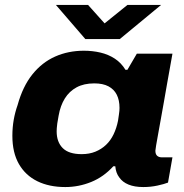

<svg xmlns="http://www.w3.org/2000/svg" viewBox="-20 -744 743 776"><path d="M244 12Q179 12 131 -11.5Q83 -35 56.5 -81Q30 -127 30 -195Q30 -229 35.5 -260Q41 -291 51 -319Q72 -395 111 -443.5Q150 -492 203 -515.5Q256 -539 319 -539Q354 -539 386 -531.5Q418 -524 444 -507Q470 -490 487 -462H495L533 -527H677L655 -404Q649 -369 642.5 -332.5Q636 -296 630 -262.5Q624 -229 619 -201.5Q614 -174 611 -156.5Q608 -139 608 -135Q608 -121 615 -114.5Q622 -108 635 -108H677L659 -6Q644 0 616.5 6Q589 12 559 12Q524 12 499.5 2Q475 -8 462 -27Q455 -36 451 -47.5Q447 -59 446 -72H438Q399 -29 348.5 -8.5Q298 12 244 12ZM310 -121Q341 -121 365.5 -131Q390 -141 408.5 -158.5Q427 -176 439 -201Q451 -226 457 -256Q459 -271 460.5 -280Q462 -289 462.5 -296Q463 -303 463 -308Q463 -339 452 -361Q441 -383 418.5 -395Q396 -407 361 -407Q319 -407 289.5 -391Q260 -375 242 -346Q224 -317 217 -277Q213 -257 211.5 -245Q210 -233 209.5 -226Q209 -219 209 -213Q209 -170 233.5 -145.5Q258 -121 310 -121ZM631 -724 464 -586H325L206 -724H336L422 -628H376L495 -724Z"/></svg>

Font: Archivo SemiExpanded ExtraBold
Style: Italic
Weight: 800
Width: 6
Italic angle: -10°
Designer: Hector Gatti
Foundry: Omnibus-Type
Version: Version 2.001